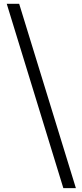

<svg xmlns="http://www.w3.org/2000/svg" viewBox="-20 -814 432 1013"><path d="M314.2 178.7 15.5 -794.1H81.1L380.4 178.7Z"/></svg>

Font: Noto Sans TC
Style: Regular
Weight: 100
Designer: Ryoko NISHIZUKA 西塚涼子 (kana, bopomofo & ideographs); Paul D. Hunt (Latin, Greek & Cyrillic); Sandoll Communications 산돌커뮤니
Foundry: Adobe
Version: Version 2.004;hotconv 1.0.118;makeotfexe 2.5.65603